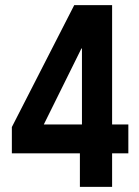

<svg xmlns="http://www.w3.org/2000/svg" viewBox="-20 -725 538 745"><path d="M290 0V-130H26V-232L268 -705H415V-242H478V-130H415V0ZM298 -242V-537H296L146 -234L135 -242Z"/></svg>

Font: Nunito Sans 7pt Condensed ExtraBold
Style: Regular
Weight: 800
Width: 3
Designer: Vernon Adams
Foundry: Vernon Adams
Version: Version 3.101;gftools[0.9.27]